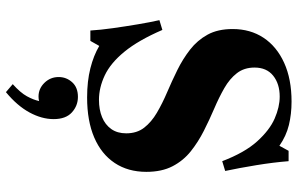

<svg xmlns="http://www.w3.org/2000/svg" viewBox="-198 -522 1004 648"><g transform="rotate(90 304.0 -198.0)"><path d="M208 -555Q208 -520 227 -495.5Q246 -471 277.5 -453Q309 -435 346.5 -419Q384 -403 421.5 -384Q459 -365 490.5 -340Q522 -315 541 -278.5Q560 -242 560 -190Q560 -128 530 -83Q500 -38 444 -14Q388 10 309 10Q254 10 210.5 -1Q167 -12 135 -31L118 -1H83Q81 -35 75 -77.5Q69 -120 62 -161.5Q55 -203 48 -234L81 -244Q116 -163 154.5 -116Q193 -69 234.5 -49.5Q276 -30 317 -30Q350 -30 375.5 -40.5Q401 -51 415.5 -71.5Q430 -92 430 -122Q430 -158 411 -182.5Q392 -207 360.5 -225.5Q329 -244 291.5 -260Q254 -276 216.5 -294.5Q179 -313 147.5 -337.5Q116 -362 97 -396.5Q78 -431 78 -481Q78 -541 107.5 -585.5Q137 -630 192 -655Q247 -680 323 -680Q365 -680 402 -671Q439 -662 472 -639L489 -670H524Q528 -619 537.5 -561Q547 -503 557 -456L524 -446Q495 -522 457 -564Q419 -606 380 -623Q341 -640 306 -640Q263 -640 235.5 -618Q208 -596 208 -555ZM307 41Q337 41 359.5 61.5Q382 82 382 123Q382 163 359.5 204.5Q337 246 291 284L264 261Q293 235 305 213Q317 191 321 172Q317 173 314 173.5Q311 174 306 174Q279 174 259.5 154Q240 134 240 106Q240 80 257.5 60.5Q275 41 307 41Z"/></g></svg>

Font: Brygada 1918
Style: Regular
Weight: 400
Designer: Mateusz Machalski | Borys Kosmynka | Przemek Hoffer
Foundry: NIEPODLEGLA 2018
Version: Version 3.006